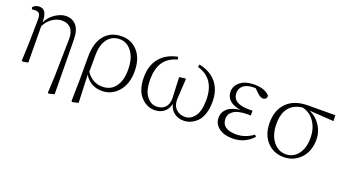

<svg xmlns="http://www.w3.org/2000/svg" viewBox="-59 -1041 3134 1765"><g transform="rotate(20 1508.0 -158.0)"><path d="M496.1 -341.8 502 190.4 447.3 204.1 438.5 198.2 446.3 31.2 453.1 -330.1Q454.1 -400.4 422.9 -435.1Q391.6 -469.7 335.9 -469.7Q290 -469.7 244.6 -439.9Q199.2 -410.2 171.9 -355.5L174.8 0L121.1 9.8L112.3 2L119.1 -160.2L123 -403.3Q123 -442.4 111.3 -458Q99.6 -473.6 72.3 -473.6Q53.7 -473.6 39.1 -470.7L32.2 -489.3Q55.7 -518.6 95.7 -518.6Q132.8 -518.6 151.4 -491.2Q169.9 -463.9 171.9 -392.6Q200.2 -452.1 254.9 -486.8Q309.6 -521.5 357.4 -521.5Q418.9 -521.5 457 -478.5Q495.1 -435.5 496.1 -341.8Z M731.4 -279.3 730.5 -112.3Q791 -24.4 887.7 -24.4Q968.8 -24.4 1014.2 -84.5Q1059.6 -144.5 1059.6 -249Q1059.6 -363.3 1011.7 -426.8Q963.9 -490.2 893.6 -490.2Q818.4 -490.2 775.4 -434.1Q732.4 -377.9 731.4 -279.3ZM672.9 5.9V-238.3Q672.9 -376 734.4 -448.7Q795.9 -521.5 902.3 -521.5Q999 -521.5 1060.1 -450.7Q1121.1 -379.9 1121.1 -257.8Q1121.1 -134.8 1057.1 -60.5Q993.2 13.7 896.5 13.7Q786.1 13.7 725.6 -82L736.3 189.5L679.7 203.1L668.9 196.3Z M1654.3 -496.1 1659.2 -521.5Q1769.5 -500 1829.6 -427.2Q1889.6 -354.5 1889.6 -240.2Q1889.6 -173.8 1872.6 -122.6Q1855.5 -71.3 1826.7 -43Q1797.9 -14.6 1764.6 -0.5Q1731.4 13.7 1696.3 13.7Q1643.6 13.7 1604.5 -15.6Q1565.4 -44.9 1552.7 -97.7Q1541 -43.9 1503.9 -15.1Q1466.8 13.7 1411.1 13.7Q1335.9 13.7 1277.3 -50.3Q1218.8 -114.3 1218.8 -239.3Q1218.8 -353.5 1279.3 -426.8Q1339.8 -500 1451.2 -521.5L1456.1 -496.1Q1364.3 -470.7 1322.3 -406.7Q1280.3 -342.8 1280.3 -238.3Q1280.3 -131.8 1320.8 -77.6Q1361.3 -23.4 1418 -23.4Q1469.7 -23.4 1501 -54.2Q1532.2 -85 1532.2 -144.5Q1532.2 -162.1 1528.3 -231.9Q1524.4 -301.8 1523.4 -348.6L1581.1 -357.4L1587.9 -352.5Q1585.9 -311.5 1581.1 -238.8Q1576.2 -166 1576.2 -147.5Q1576.2 -87.9 1610.4 -55.7Q1644.5 -23.4 1696.3 -23.4Q1752 -23.4 1791 -75.2Q1830.1 -127 1830.1 -236.3Q1830.1 -447.3 1654.3 -496.1Z M2360.4 -90.8 2375 -74.2Q2293.9 13.7 2174.8 13.7Q2092.8 13.7 2042 -23.9Q1991.2 -61.5 1991.2 -124Q1991.2 -177.7 2032.2 -213.4Q2073.2 -249 2154.3 -258.8Q2083 -269.5 2047.9 -303.2Q2012.7 -336.9 2012.7 -385.7Q2012.7 -443.4 2062.5 -482.4Q2112.3 -521.5 2198.2 -521.5Q2301.8 -521.5 2348.6 -468.8Q2351.6 -450.2 2341.3 -439Q2331.1 -427.7 2313.5 -427.7Q2288.1 -427.7 2260.7 -454.1L2218.8 -494.1H2199.2Q2138.7 -494.1 2103 -466.8Q2067.4 -439.5 2067.4 -394.5Q2067.4 -289.1 2227.5 -289.1Q2252.9 -289.1 2262.7 -290V-242.2Q2252.9 -243.2 2239.3 -243.2Q2140.6 -243.2 2097.2 -213.4Q2053.7 -183.6 2053.7 -137.7Q2053.7 -33.2 2194.3 -33.2Q2282.2 -33.2 2360.4 -90.8Z M2684.6 -17.6Q2756.8 -17.6 2803.2 -76.2Q2849.6 -134.8 2849.6 -236.3Q2849.6 -324.2 2806.6 -390.1Q2763.7 -456.1 2686.5 -474.6Q2510.7 -453.1 2510.7 -252Q2510.7 -146.5 2560.5 -82Q2610.4 -17.6 2684.6 -17.6ZM2995.1 -454.1 2754.9 -469.7Q2822.3 -441.4 2864.3 -377.9Q2906.2 -314.5 2906.2 -241.2Q2906.2 -124 2839.4 -55.2Q2772.5 13.7 2675.8 13.7Q2576.2 13.7 2512.2 -55.7Q2448.2 -125 2448.2 -241.2Q2448.2 -365.2 2521 -437.5Q2593.8 -509.8 2730.5 -509.8L2992.2 -510.7Z"/></g></svg>

Font: GenYoMin TW TTF ExtraLight
Style: Regular
Weight: 250
Version: Version 1.300